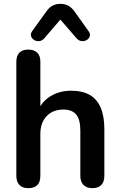

<svg xmlns="http://www.w3.org/2000/svg" viewBox="-20 -971 625 999"><path d="M127 8Q97 8 81 -8.5Q65 -25 65 -56V-650Q65 -681 81 -697Q97 -713 127 -713Q157 -713 173.5 -697Q190 -681 190 -650V-391H176Q198 -444 244.5 -471.5Q291 -499 350 -499Q409 -499 447 -477Q485 -455 504 -410.5Q523 -366 523 -298V-56Q523 -25 507 -8.5Q491 8 461 8Q431 8 414.5 -8.5Q398 -25 398 -56V-292Q398 -349 376.5 -375Q355 -401 310 -401Q255 -401 222.5 -366.5Q190 -332 190 -275V-56Q190 8 127 8ZM210 -771Q198 -758 183 -757Q168 -756 156.5 -763.5Q145 -771 141.5 -783.5Q138 -796 148 -810L221 -911Q235 -932 253.5 -941.5Q272 -951 294 -951Q317 -951 335 -941.5Q353 -932 368 -911L440 -810Q451 -796 447.5 -783.5Q444 -771 432.5 -763.5Q421 -756 406 -757Q391 -758 379 -771L294 -869Z"/></svg>

Font: Nunito
Style: Bold
Weight: 700
Designer: Vernon Adams
Foundry: Vernon Adams
Version: Version 3.602